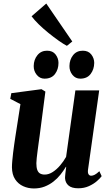

<svg xmlns="http://www.w3.org/2000/svg" viewBox="-20 -1054 623 1085"><path d="M171.5 11Q139 11 111 -1.8Q83 -14.5 65.5 -40.8Q48 -67 47.5 -108.5Q47.5 -125 49.5 -146.2Q51.5 -167.5 54.2 -191.5Q57 -215.5 60.5 -239Q64 -262.5 67 -283L95.5 -465.5L38 -495.5L44 -527.5L214.5 -550L236.5 -536.5L204 -286.5Q201 -266 198 -243.5Q195 -221 192.2 -199.8Q189.5 -178.5 187.5 -160.8Q185.5 -143 185.5 -131.5Q185.5 -108.5 190.5 -94.2Q195.5 -80 206 -73.8Q216.5 -67.5 233 -67.5Q255.5 -67.5 278 -82Q300.5 -96.5 320 -119.5Q339.5 -142.5 353.5 -167.5L406 -543H540.5L477.5 -96Q475 -78 480.2 -69.5Q485.5 -61 495 -61Q504.5 -61 515.2 -66.5Q526 -72 541.5 -86.5L554.5 -58.5Q546.5 -47 528 -30.8Q509.5 -14.5 482.5 -2.2Q455.5 10 422.5 10Q385 10 367 -5.8Q349 -21.5 347.5 -47.5Q347.5 -51 348 -58.2Q348.5 -65.5 349.5 -74.5Q350.5 -83.5 351.8 -93.2Q353 -103 354 -111L352.5 -111.5Q339 -89 321.5 -67Q304 -45 281.5 -27.5Q259 -10 231.8 0.5Q204.5 11 171.5 11ZM231.5 -609.5Q205 -609.5 187.5 -631.2Q170 -653 170.5 -681Q171 -717 191.5 -742.2Q212 -767.5 246 -767.5Q278 -767.5 294.2 -746Q310.5 -724.5 310.5 -698.5Q310.5 -662 290.8 -635.8Q271 -609.5 231.5 -609.5ZM433.5 -609.5Q406.5 -609.5 389.2 -631.2Q372 -653 372.5 -681Q373 -717 393 -742.2Q413 -767.5 448 -767.5Q479.5 -767.5 496 -746Q512.5 -724.5 512.5 -698.5Q512 -662 492 -635.8Q472 -609.5 433.5 -609.5ZM358 -795Q339.5 -804.5 311.8 -824Q284 -843.5 254 -867.8Q224 -892 198.5 -917Q173 -942 158.5 -962L241.5 -1034L388.5 -819.5Z"/></svg>

Font: Merriweather 60pt
Style: Bold Italic
Weight: 700
Italic angle: -7.8°
Version: Version 2.101